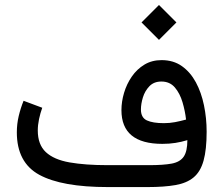

<svg xmlns="http://www.w3.org/2000/svg" viewBox="-20 -759 907 779"><path d="M625 -738.8 695.8 -668 625 -597.2 554.2 -668ZM740.2 -190.4Q716.3 -183.1 691.7 -179.2Q667 -175.3 638.7 -175.3Q472.7 -175.3 472.7 -312Q472.7 -346.7 483.4 -382.6Q494.1 -418.5 514.9 -448.5Q535.6 -478.5 565.9 -496.8Q596.2 -515.1 635.7 -515.1Q683.6 -515.1 718 -490.7Q752.4 -466.3 774.7 -425Q796.9 -383.8 807.6 -331.8Q818.4 -279.8 818.4 -224.6Q818.4 -151.9 805.9 -107.2Q793.5 -62.5 765.6 -39.3Q737.8 -16.1 691.9 -8.1Q646 0 579.1 0H417.5Q230.5 0 139.4 -49.8Q48.3 -99.6 48.3 -222.2Q48.3 -255.9 55.9 -288.1Q63.5 -320.3 75.7 -350.1L151.4 -321.8Q143.6 -300.3 138.4 -275.9Q133.3 -251.5 133.3 -229.5Q133.3 -172.4 166 -141.8Q198.7 -111.3 262.2 -100.1Q325.7 -88.9 417.5 -88.9H585Q642.6 -88.9 676.5 -95.2Q710.4 -101.6 725.3 -123.3Q740.2 -145 740.2 -190.4ZM645 -259.3Q668 -259.3 689.9 -263.4Q711.9 -267.6 734.9 -273.9Q731 -308.6 720.5 -344.2Q710 -379.9 689.5 -404.1Q668.9 -428.2 634.8 -428.2Q604.5 -428.2 586.2 -409.2Q567.9 -390.1 559.8 -363.8Q551.8 -337.4 551.8 -314.9Q551.8 -281.7 575.9 -270.5Q600.1 -259.3 645 -259.3Z"/></svg>

Font: Vazirmatn UI NL
Style: Regular
Weight: 400
Designer: Saber Rastikerdar
Foundry: Saber Rastikerdar
Version: Version 33.003